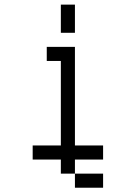

<svg xmlns="http://www.w3.org/2000/svg" viewBox="-20 -708 540 852"><path d="M312.5 -562.5H250V-687.5H312.5ZM125 -62.5H250V-437.5H187.5V-500H312.5V-62.5H437.5V0H312.5V62.5H250V0H125ZM312.5 62.5H437.5V125H312.5Z"/></svg>

Font: 寒蝉点阵体 16px
Style: Regular
Weight: 400
Designer: Designed by Warren2060
Foundry: ChillType
Version: Version 1.000